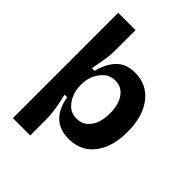

<svg xmlns="http://www.w3.org/2000/svg" viewBox="-244 -841 1128 1128"><g transform="rotate(45 320.0 -277.5)"><path d="M67 160V-715H211V-543Q211 -507 204 -464.5Q197 -422 188 -376H210Q229 -451 271 -494Q313 -537 386 -537Q452 -537 500 -503Q548 -469 574.5 -406.5Q601 -344 601 -259Q601 -176 575 -114Q549 -52 500.5 -18.5Q452 15 385 15Q309 15 264 -28Q219 -71 206 -152H184Q194 -114 202.5 -63Q211 -12 211 30V160ZM334 -102Q387 -102 419 -145.5Q451 -189 451 -263Q451 -335 420.5 -378.5Q390 -422 337 -422Q296 -422 268 -397.5Q240 -373 225.5 -338.5Q211 -304 211 -272V-253Q211 -222 224 -187Q237 -152 264 -127Q291 -102 334 -102Z"/></g></svg>

Font: Bricolage Grotesque 12pt Bricolage Grotesque 10pt Regular
Style: Bold
Weight: 700
Designer: Mathieu Triay
Foundry: Atelier Triay
Version: Version 1.001; ttfautohint (v1.8.4.7-5d5b);gftools[0.9.33.de